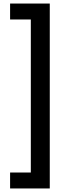

<svg xmlns="http://www.w3.org/2000/svg" viewBox="-20 -886 370 1084"><path d="M37 178H261V-866H37V-776H154V88H37Z"/></svg>

Font: Noto Sans Malayalam UI Condensed SemiBold
Style: Regular
Weight: 600
Width: 3
Designer: Jelle Bosma - Monotype Design Team
Foundry: Monotype Imaging Inc.
Version: Version 2.104